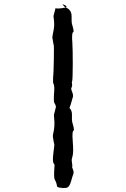

<svg xmlns="http://www.w3.org/2000/svg" viewBox="-20 -830 640 973"><path d="M254.9 -224.6C256.8 -206.1 255.9 -186.5 252.9 -168.9C249 -152.3 247.1 -141.6 248 -136.7C252 -112.3 253.9 -100.6 254.9 -99.6C255.9 -98.6 254.9 -85 251 -58.6C247.1 -27.3 247.1 -8.8 252 -2C255.9 4.9 256.8 -1 255.9 16.6C252.9 53.7 253.9 75.2 257.8 81.1C261.7 86.9 266.6 97.7 269.5 115.2C270.5 118.2 278.3 121.1 294.9 122.1C303.7 123 274.4 123 285.2 123C293.9 123 303.7 123 314.5 122.1C325.2 121.1 334 111.3 339.8 89.8C345.7 68.4 349.6 56.6 350.6 54.7C354.5 46.9 353.5 38.1 349.6 28.3C345.7 18.6 343.8 13.7 343.8 12.7C341.8 8.8 341.8 24.4 344.7 19.5C347.7 13.7 346.7 2.9 343.8 -13.7C342.8 -18.6 343.8 -27.3 347.7 -39.1C351.6 -50.8 351.6 -76.2 348.6 -115.2C345.7 -149.4 347.7 -167 352.5 -168C354.5 -168 354.5 -169.9 354.5 -173.8C354.5 -180.7 351.6 -192.4 346.7 -209C344.7 -214.8 343.8 -228.5 344.7 -249C344.7 -263.7 340.8 -274.4 332 -283.2C334 -287.1 335.9 -293 337.9 -298.8C343.8 -320.3 346.7 -331.1 347.7 -333C351.6 -340.8 350.6 -350.6 346.7 -361.3C342.8 -370.1 341.8 -375 341.8 -376C339.8 -379.9 340.8 -383.8 343.8 -389.6C346.7 -394.5 345.7 -406.2 342.8 -422.9C340.8 -426.8 341.8 -405.3 345.7 -418C349.6 -429.7 349.6 -574.2 346.7 -613.3C343.8 -647.5 345.7 -665 350.6 -667C355.5 -668 352.5 -681.6 344.7 -709C342.8 -714.8 342.8 -727.5 342.8 -748C342.8 -768.6 334 -782.2 316.4 -791C308.6 -793.9 302.7 -798.8 298.8 -805.7C296.9 -807.6 294.9 -808.6 293 -809.6C289.1 -809.6 323.2 -803.7 315.4 -793C314.5 -792 306.6 -791 291 -788.1C276.4 -786.1 266.6 -786.1 261.7 -789.1C254.9 -762.7 251 -750 251 -749C251 -748 252 -739.3 253.9 -722.7C255.9 -704.1 253.9 -685.5 250 -668.9C247.1 -654.3 245.1 -643.6 245.1 -637.7C245.1 -636.7 245.1 -636.7 246.1 -635.7C250 -611.3 252 -599.6 252.9 -598.6C253.9 -597.7 252.9 -463.9 249 -437.5V-410.2C253.9 -403.3 255.9 -390.6 254.9 -372.1C252 -335 252 -313.5 255.9 -307.6C258.8 -303.7 261.7 -297.9 263.7 -289.1C256.8 -263.7 253.9 -252 253.9 -251C252.9 -250 252.9 -241.2 254.9 -224.6Z"/></svg>

Font: Hermetico
Style: Regular
Weight: 400
Version: Version 1.0